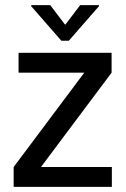

<svg xmlns="http://www.w3.org/2000/svg" viewBox="-20 -725 488 745"><path d="M139 -77H414V0H33V-77L307 -443H52V-520H413V-443ZM364 -701 247 -567H218L101 -701V-705H175L232 -630H234L291 -705H364Z"/></svg>

Font: Non Bureau
Style: Regular
Weight: 400
Designer: Jona Saucedo
Foundry: Non Foundry
Version: Version 1.000; ttfautohint (v1.8.4)